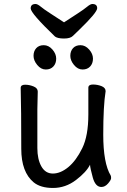

<svg xmlns="http://www.w3.org/2000/svg" viewBox="-20 -912 630 956"><path d="M147.9 -3.9Q85.9 -55.2 85.9 -170.9Q85.9 -368.2 83 -474.1Q83 -490.2 105 -490.2Q126 -490.2 147 -481.7Q168 -473.1 168 -456.1L166 -368.2V-174.8Q166 -119.1 186 -83.5Q206.1 -47.9 243.2 -47.9Q281.2 -47.9 320.1 -79.8Q358.9 -111.8 389.4 -173.8Q419.9 -235.8 419.9 -341.8V-475.1Q419.9 -491.2 442.9 -491.2Q464.8 -491.2 485.4 -483.2Q505.9 -475.1 505.9 -458Q494.1 -384.8 494.1 -241.9Q494.1 -99.1 531.2 -38.1Q533.2 -34.2 533.2 -25.1Q533.2 -16.1 518.1 1.5Q502.9 19 484.9 19Q455.1 19 442.1 -27.6Q429.2 -74.2 428.2 -91.8Q410.2 -55.2 358.2 -15.6Q306.2 23.9 244.1 23.9Q182.1 23.9 147.9 -3.9ZM245.8 -581.1Q231.9 -565.9 208 -565.9Q184.1 -565.9 165.5 -588.4Q147 -610.8 147 -634Q147 -657.2 160.4 -672.1Q173.8 -687 198 -687Q222.2 -687 241 -665.5Q259.8 -644 259.8 -620.1Q259.8 -596.2 245.8 -581.1ZM429 -581.1Q415 -565.9 391.1 -565.9Q367.2 -565.9 348.6 -588.4Q330.1 -610.8 330.1 -634Q330.1 -657.2 343.5 -672.1Q356.9 -687 380.9 -687Q404.8 -687 423.8 -665.5Q442.9 -644 442.9 -620.1Q442.9 -596.2 429 -581.1ZM298.8 -720.2Q267.1 -720.2 253.9 -730Q132.8 -846.2 132.8 -870.1Q132.8 -892.1 157.2 -892.1Q167 -892.1 183.1 -878.7Q199.2 -865.2 233.2 -843.5Q267.1 -821.8 298.8 -800.8Q331.1 -821.8 364.5 -843.5Q397.9 -865.2 414.1 -878.7Q430.2 -892.1 439.9 -892.1Q463.9 -892.1 463.9 -871.1Q463.9 -850.1 376 -765.1Q356 -746.1 343 -733.2Q330.1 -720.2 298.8 -720.2Z"/></svg>

Font: LXGW WenKai GB Screen
Style: Regular
Weight: 400
Designer: LXGW / Fontworks Inc.
Foundry: LXGW / Fontworks Inc.
Version: Version 1.321;February 19, 2024;FontCreator 14.0.0.2901 64-b